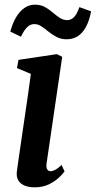

<svg xmlns="http://www.w3.org/2000/svg" viewBox="-20 -791 410 821"><path d="M128 10Q103 10 85 2.5Q67 -5 58.2 -20Q49.5 -35 52 -57Q54.5 -76.5 59.2 -108.8Q64 -141 70 -183Q76 -225 83.2 -273.2Q90.5 -321.5 97.8 -372.8Q105 -424 112 -475L52.5 -500L59 -535L223 -559.5L246 -548L179.5 -94.5Q176.5 -76 181.5 -67.5Q186.5 -59 195.5 -59Q205.5 -59 216.2 -64.8Q227 -70.5 243.5 -85.5L256 -58Q250 -49 233.2 -32.8Q216.5 -16.5 190 -3.2Q163.5 10 128 10ZM24 -656Q34.5 -694 50.2 -719.5Q66 -745 86 -758Q106 -771 129 -771Q154 -771 172 -761Q190 -751 205 -738Q220 -725 235 -715Q250 -705 267.5 -705Q283 -705 295.8 -717Q308.5 -729 319.5 -760.5L369.5 -742.5Q361.5 -700.5 346.5 -674Q331.5 -647.5 311 -635.2Q290.5 -623 264.5 -623Q241 -623 222.2 -632.8Q203.5 -642.5 187.8 -655.5Q172 -668.5 157.2 -678.2Q142.5 -688 127 -688Q109.5 -688 96.2 -675Q83 -662 69.5 -634Z"/></svg>

Font: Merriweather 36pt SemiBold
Style: Italic
Weight: 600
Italic angle: -7.8°
Version: Version 2.101